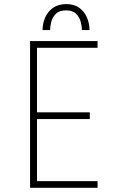

<svg xmlns="http://www.w3.org/2000/svg" viewBox="-20 -896 590 916"><path d="M123.5 0V-700H445.5V-668H156.5V-360H408.5V-328H156.5V-32H445.5V0ZM296 -876.5Q334 -876.5 358.5 -858.5Q383 -840.5 395 -812Q407 -783.5 407 -752.5H371Q371 -768 365.5 -790.2Q360 -812.5 343.8 -829.5Q327.5 -846.5 295 -846.5Q262 -846.5 245.8 -829.5Q229.5 -812.5 224.2 -790.2Q219 -768 219 -752.5H183Q183 -783.5 195.2 -812Q207.5 -840.5 232.8 -858.5Q258 -876.5 296 -876.5Z"/></svg>

Font: Trispace SemiCondensed Thin
Style: Regular
Weight: 100
Width: 4
Designer: Tyler Finck
Foundry: Etcetera Type Company
Version: Version 1.210; ttfautohint (v1.8.3)